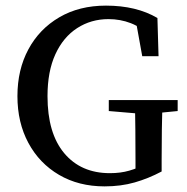

<svg xmlns="http://www.w3.org/2000/svg" viewBox="-20 -649 666 683"><path d="M352 14Q260 14 190 -27Q120 -68 81 -140.5Q42 -213 42 -307Q42 -401 81 -473.5Q120 -546 191 -587.5Q262 -629 357 -629Q465 -629 540 -585L544 -449H486L461 -587L519 -570V-517Q483 -552 445.5 -566.5Q408 -581 366 -581Q304 -581 254.5 -549Q205 -517 177 -456Q149 -395 149 -307Q149 -175 208.5 -104Q268 -33 371 -33Q409 -33 440 -42Q471 -51 508 -69L462 -24V-80Q462 -133 461.5 -186.5Q461 -240 460 -293H558Q555 -188 555 -80V-39Q508 -14 459 0Q410 14 352 14ZM367 -254V-293H612V-254L510 -244H485Z"/></svg>

Font: Lisu Bosa
Style: Regular
Weight: 400
Designer: David Morse, Annie Olsen, Victor Gaultney, Frank Grießhammer (Latin)
Foundry: SIL International
Version: Version 2.000